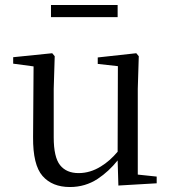

<svg xmlns="http://www.w3.org/2000/svg" viewBox="-20 -737 693 772"><path d="M261 15Q190 15 151 -29.5Q112 -74 113 -186L115 -470L33 -481V-507L190 -523L200 -511L196 -380V-185Q196 -105 221.5 -73Q247 -41 296 -41Q343 -41 386 -68Q422 -90 453 -127L454 -471L373 -480V-506L528 -523L538 -511L534 -380V-35L610 -27V0L456 9L453 -92Q418 -48 373 -18Q323 15 261 15ZM185 -668V-717H453V-668Z"/></svg>

Font: Early Summer Mincho
Style: Regular
Weight: 400
Designer: GuiWonder
Version: Version 1.002